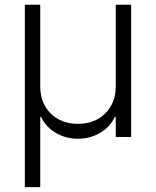

<svg xmlns="http://www.w3.org/2000/svg" viewBox="-20 -565 643 792"><path d="M82.5 207V-545.4H146V-208.5Q146 -140.1 189 -97.2Q231.9 -54.2 301.3 -54.2Q371.1 -54.2 414.3 -97.4Q457.5 -140.6 457.5 -208.5V-545.4H521V0H457.5V-82.5H453.6Q433.1 -40 392.1 -16.4Q351.1 7.3 301.3 7.3Q251.5 7.3 210.9 -16.4Q170.4 -40 149.4 -82.5H146V207Z"/></svg>

Font: Interop Light
Style: Regular
Weight: 300
Designer: Rasmus Andersson, Google, Jang Haemin
Foundry: jhaemin
Version: Version 1.007